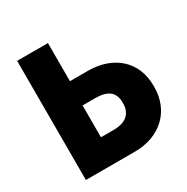

<svg xmlns="http://www.w3.org/2000/svg" viewBox="-160 -839 953 977"><g transform="rotate(-30 316.5 -350.0)"><path d="M69 0H356C507 0 607 -96 607 -236V-244C607 -384 508 -476 355 -476H250V-700H69ZM244 -150V-337H319C392 -337 428 -309 428 -248V-243C428 -182 388 -150 320 -150Z"/></g></svg>

Font: Fixel Display ExtraBold
Style: Regular
Weight: 800
Designer: AlfaBravo + MacPaw
Foundry: Kyrylo Tkachov, Marchela Mozhyna, Serhii Makarenko, Maria Weinstein, Zakhar Kryvoshyya
Version: Version 1.211